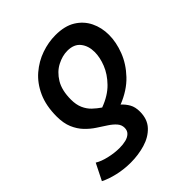

<svg xmlns="http://www.w3.org/2000/svg" viewBox="-207 -657 966 966"><g transform="rotate(-45 276.0 -174.0)"><path d="M163 187Q115 187 70 176.5Q25 166 -6 150L38 62Q62 77 100.5 86Q139 95 175 95Q200 95 220 90Q240 85 252.5 73Q265 61 265 41Q265 20 250.5 3.5Q236 -13 213 -28Q190 -43 164 -60Q138 -77 115 -101Q92 -125 77.5 -159Q63 -193 63 -241Q63 -317 88 -372.5Q113 -428 155 -464Q197 -500 247.5 -517.5Q298 -535 348 -535Q414 -535 456 -509Q498 -483 519 -440Q540 -397 540 -345Q540 -293 518.5 -237Q497 -181 451.5 -133Q406 -85 333 -56Q352 -39 364.5 -17Q377 5 377 38Q377 92 346 125Q315 158 266 172.5Q217 187 163 187ZM257 -111Q319 -134 356.5 -172.5Q394 -211 411 -254Q428 -297 428 -335Q428 -379 405 -408Q382 -437 335 -437Q299 -437 261.5 -417.5Q224 -398 199 -357Q174 -316 174 -250Q174 -214 185.5 -188Q197 -162 216 -144Q235 -126 257 -111Z"/></g></svg>

Font: Ubuntu Sans SemiBold
Style: Italic
Weight: 600
Italic angle: -13.5°
Designer: Dalton Maag Ltd
Foundry: Dalton Maag Ltd
Version: Version 1.006